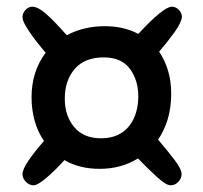

<svg xmlns="http://www.w3.org/2000/svg" viewBox="-20 -642 604 572"><path d="M292 -564Q349 -564 392 -541Q467 -622 492 -622Q504 -622 513 -612.5Q522 -603 522 -591Q520 -574 499.5 -545.5Q479 -517 454 -488Q471 -463 480.5 -432Q490 -401 490 -363Q490 -322 480 -288Q470 -254 451 -226Q480 -192 500.5 -165Q521 -138 521 -123Q521 -111 511.5 -100.5Q502 -90 488 -90Q475 -90 449 -113.5Q423 -137 391 -170Q341 -139 277 -139Q216 -139 172 -165Q143 -133 117.5 -111.5Q92 -90 80 -90Q67 -90 57 -100.5Q47 -111 47 -123Q47 -137 64.5 -163Q82 -189 111 -222Q92 -250 83 -283Q74 -316 74 -352Q74 -429 116 -485Q103 -500 90.5 -516Q78 -532 68.5 -546Q59 -560 53 -571.5Q47 -583 47 -591Q47 -603 56 -612.5Q65 -622 76 -622Q93 -622 117 -601Q141 -580 179 -537Q203 -550 231.5 -557Q260 -564 292 -564ZM281 -230Q310 -230 331 -240Q352 -250 365.5 -267.5Q379 -285 385.5 -307.5Q392 -330 392 -355Q392 -403 367 -437Q342 -471 289 -471Q232 -471 202.5 -436.5Q173 -402 173 -348Q173 -297 201 -263.5Q229 -230 281 -230Z"/></svg>

Font: Sniglet
Style: Regular
Weight: 400
Designer: Haley Fiege
Foundry: Haley Fiege, Pablo Impallari, Brenda Gallo
Version: Version 2.000; ttfautohint (v0.95) -l 8 -r 50 -G 200 -x 14 -